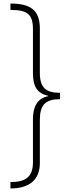

<svg xmlns="http://www.w3.org/2000/svg" viewBox="-20 -820 389 1084"><path d="M39 -800V-764C134 -764 166 -740 166 -655V-407C166 -330 191 -293 252 -279V-277C191 -265 166 -218 166 -147V97C166 177 126 208 39 208V244C146 244 205 195 205 100V-144C205 -229 238 -260 319 -260V-296C238 -296 205 -325 205 -410V-659C205 -762 153 -800 39 -800Z"/></svg>

Font: Noto Sans Malayalam ExtraLight
Style: Regular
Weight: 200
Designer: Jelle Bosma - Monotype Design Team
Foundry: Monotype Imaging Inc.
Version: Version 2.104